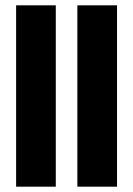

<svg xmlns="http://www.w3.org/2000/svg" viewBox="-20 -701 500 721"><path d="M419.5 -681H270.5V0H419.5ZM189.5 -681H40.5V0H189.5Z"/></svg>

Font: Anek Odia SemiCondensed ExtraBold
Style: Regular
Weight: 800
Width: 4
Designer: Yesha Goshar & Mahesh Sahu (Odia), Yesha Goshar (Latin)
Foundry: Ek Type
Version: Version 1.003